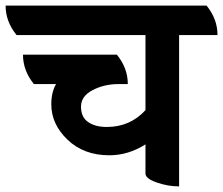

<svg xmlns="http://www.w3.org/2000/svg" viewBox="-69 -645 796 685"><path d="M707 -520H570V20Q530 20 490 6Q450 -8 450 -26V-130Q389 -91 321 -91Q230 -91 172 -146.5Q114 -202 114 -273Q114 -316 131 -345H52Q13 -393 13 -450H348Q387 -402 387 -345H353Q303 -345 261.5 -323.5Q220 -302 220 -264.5Q220 -227 245.5 -209.5Q271 -192 312 -192Q395 -192 450 -252V-520H-10Q-49 -568 -49 -625H668Q707 -577 707 -520Z"/></svg>

Font: Karma
Style: Bold
Weight: 700
Designer: Joana Correia
Foundry: Indian Type Foundry
Version: Version 1.202;PS 1.0;hotconv 1.0.78;makeotf.lib2.5.61930; tt